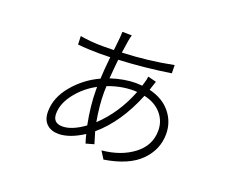

<svg xmlns="http://www.w3.org/2000/svg" viewBox="-112 -826 1224 1033"><g transform="rotate(20 500.0 -309.5)"><path d="M460 -145Q558 -237 611 -373Q604 -374 590 -374Q518 -374 445 -346Q444 -333 444 -309Q444 -234 460 -145ZM399 -307V-325Q333 -290 287 -231.5Q241 -173 241 -114Q241 -61 296 -61Q350 -61 420 -112Q399 -219 399 -307ZM676 -426 670 -407Q749 -388 792 -335Q835 -282 835 -213Q835 -124 769 -57.5Q703 9 565 31L538 -12Q646 -22 717.5 -76.5Q789 -131 789 -216Q789 -271 753.5 -312Q718 -353 655 -367Q585 -194 471 -97Q487 -41 491 -30L445 -17Q436 -43 431 -67Q352 -16 289 -16Q247 -16 221.5 -40Q196 -64 196 -110Q196 -190 256 -262Q316 -334 401 -373Q403 -424 411 -499Q391 -498 353 -498Q285 -498 225 -504L223 -552Q285 -541 353 -541Q395 -541 416 -542Q418 -560 421 -587Q424 -614 424 -617Q426 -643 426 -650L480 -649Q476 -639 472 -616Q464 -562 461 -544Q613 -550 751 -578L752 -531Q602 -508 456 -501Q452 -467 446 -391Q523 -416 589 -416Q601 -416 625 -414L631 -434Q637 -452 639 -471L687 -459Q680 -439 676 -426Z"/></g></svg>

Font: Noto Sans Korean Light
Style: Regular
Weight: 300
Designer: Ryoko NISHIZUKA  (kana & ideographs); Paul D. Hunt (Latin, Greek & Cyrillic); Wenlong ZHANG  (bopomofo); Sandoll Communi
Foundry: Adobe Systems Incorporated
Version: Version 1.000;PS 1;hotconv 1.0.78;makeotf.lib2.5.61930